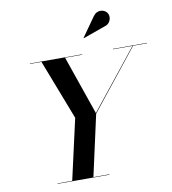

<svg xmlns="http://www.w3.org/2000/svg" viewBox="-103 -1080 1048 1168"><g transform="rotate(-10 421.0 -495.5)"><path d="M247.5 0 332.5 -377 188.5 -750H334.5L461.5 -383.5L752.5 -748H756L462.5 -379.5L378.5 0ZM157.5 0V-2.5H478.5V0ZM118.5 -747.5V-750H441.5V-747.5ZM631.5 -747.5V-750H841.5V-747.5ZM467.5 -844.5 466.5 -846 552.5 -967.5Q562.5 -981 574.8 -986.5Q587 -992 599.2 -991.2Q611.5 -990.5 621.8 -984.8Q632 -979 637.5 -970.5Q646 -957.5 644.8 -941.2Q643.5 -925 633.5 -911.8Q623.5 -898.5 605.5 -893.5Z"/></g></svg>

Font: Bodoni Moda 72pt SemiBold
Style: Italic
Weight: 600
Italic angle: -13°
Designer: Owen Earl
Foundry: indestructible type
Version: Version 2.004